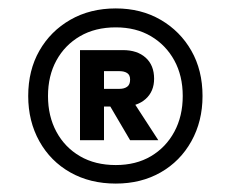

<svg xmlns="http://www.w3.org/2000/svg" viewBox="-20 -732 548 456"><path d="M255 -296Q194 -296 147 -322.5Q100 -349 73.5 -396.5Q47 -444 47 -504Q47 -565 73.5 -611.5Q100 -658 147 -685Q194 -712 255 -712Q315 -712 361.5 -685Q408 -658 434.5 -611.5Q461 -565 461 -504Q461 -444 434.5 -396.5Q408 -349 361.5 -322.5Q315 -296 255 -296ZM289 -399 232 -496H293L356 -399ZM255 -340Q303 -340 338.5 -361Q374 -382 394 -419Q414 -456 414 -504Q414 -552 394 -588.5Q374 -625 338.5 -646Q303 -667 255 -667Q206 -667 170 -646Q134 -625 114 -588.5Q94 -552 94 -504Q94 -456 114 -419Q134 -382 170 -361Q206 -340 255 -340ZM170 -399V-613H272Q306 -613 326 -595Q346 -577 346 -545Q346 -515 326 -497Q306 -479 272 -479H227V-399ZM227 -521H264Q275 -521 282 -526Q289 -531 289 -543Q289 -554 282 -558.5Q275 -563 264 -563H227Z"/></svg>

Font: DM Sans 9pt 36pt SemiBold
Style: Regular
Weight: 600
Version: Version 4.004;gftools[0.9.30]